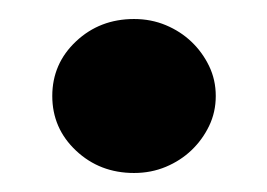

<svg xmlns="http://www.w3.org/2000/svg" viewBox="-20 -452 281 202"><path d="M35 -351Q35 -385 60 -408.5Q85 -432 121 -432Q139 -432 154.5 -425.5Q170 -419 181.5 -408Q193 -397 200 -382.5Q207 -368 207 -351Q207 -334 200 -319.5Q193 -305 181.5 -294Q170 -283 154.5 -276.5Q139 -270 121 -270Q85 -270 60 -293.5Q35 -317 35 -351Z"/></svg>

Font: LT Museum
Style: Bold
Weight: 700
Designer: Daniel Lyons
Foundry: LyonsType
Version: Version 1.010